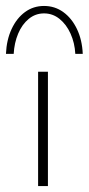

<svg xmlns="http://www.w3.org/2000/svg" viewBox="-36 -625 298 645"><path d="M92 -384H125V0H92ZM112 -605Q148 -605 176.5 -584.5Q205 -564 222.5 -527.5Q240 -491 242 -444H217Q215 -481 201 -512Q187 -543 164 -561.5Q141 -580 112 -580Q83 -580 60.5 -561.5Q38 -543 25 -512Q12 -481 10 -444H-16Q-14 -491 3 -527.5Q20 -564 48 -584.5Q76 -605 112 -605Z"/></svg>

Font: Josefin Sans Thin ExtraLight
Style: Regular
Weight: 250
Version: Version 2.001